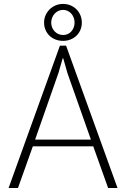

<svg xmlns="http://www.w3.org/2000/svg" viewBox="-20 -939 630 959"><path d="M445.8 -208H144L69.8 0H22.9L279.3 -710.9H310.1L566.9 0H520ZM155.3 -241.7H434.1L316.9 -573.7L295.9 -647.5H293L272 -574.7ZM200.2 -826.2Q200.2 -845.7 207.5 -862.5Q214.8 -879.4 227.8 -892.1Q240.7 -904.8 257.8 -912.1Q274.9 -919.4 294.9 -919.4Q314.9 -919.4 332.3 -912.1Q349.6 -904.8 362.1 -892.3Q374.5 -879.9 381.6 -862.8Q388.7 -845.7 388.7 -826.2Q388.7 -806.2 381.6 -789.6Q374.5 -772.9 361.8 -760.7Q349.1 -748.5 332 -741.7Q314.9 -734.9 294.9 -734.9Q274.9 -734.9 257.6 -741.5Q240.2 -748 227.5 -760.3Q214.8 -772.5 207.5 -789.3Q200.2 -806.2 200.2 -826.2ZM235.8 -826.2Q235.8 -813.5 240.2 -802.2Q244.6 -791 252.7 -782.5Q260.7 -773.9 271.7 -769Q282.7 -764.2 295.4 -764.2Q307.6 -764.2 318.1 -768.8Q328.6 -773.4 336.2 -782Q343.8 -790.5 348.1 -801.8Q352.5 -813 352.5 -826.2Q352.5 -839.4 348.1 -850.8Q343.8 -862.3 336.2 -870.8Q328.6 -879.4 318.1 -884.5Q307.6 -889.6 295.4 -889.6Q282.7 -889.6 272 -884.8Q261.2 -879.9 253.2 -871.1Q245.1 -862.3 240.5 -850.8Q235.8 -839.4 235.8 -826.2Z"/></svg>

Font: Ufes Sans Thin
Style: Regular
Weight: 100
Designer: Ricardo Esteves & Thais Bronze
Foundry: ProDesignUfes - Ricardo Esteves, Thais Bronze (This is a derivative work, based on Roboto family, by Christian Robertson
Version: Version 2.0